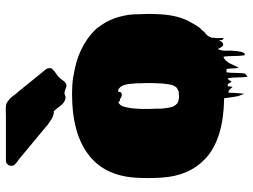

<svg xmlns="http://www.w3.org/2000/svg" viewBox="-128 -678 898 682"><g transform="rotate(-90 321.0 -337.0)"><path d="M612 -276Q613 -260 612.5 -244Q612 -228 611 -213Q609 -182 602 -155.5Q595 -129 582 -107Q578 -100 574 -93Q570 -86 565 -79Q560 -73 554 -68Q554 -67 553.5 -66.5Q553 -66 553 -66Q549 -60 543 -56Q542 -55 541 -54Q540 -53 538 -51Q537 -50 536 -49Q535 -48 534 -47L528 -34Q528 -30 528 -26.5Q528 -23 527 -19Q526 -12 527 -0.5Q528 11 523 7Q520 4 519.5 -0.5Q519 -5 519 -9Q519 -7 517 -5Q516 -2 513.5 1.5Q511 5 507 6Q500 9 495.5 1.5Q491 -6 489 -10Q489 -10 489 -10.5Q489 -11 488 -12Q481 1 482 17.5Q483 34 481 50Q481 54 480 59.5Q479 65 478 70Q477 76 473 81Q473 84 469 84Q465 82 465 79Q463 62 463 44Q463 26 461 9Q461 9 460.5 8.5Q460 8 459 8Q456 9 453 11Q450 13 448 15Q441 22 436 32Q433 38 430.5 44Q428 50 425 55Q424 56 422.5 59.5Q421 63 421 62Q419 51 419 40Q419 29 417 19Q419 19 411.5 18.5Q404 18 405 19Q403 35 403 51Q403 67 401 83Q401 84 397.5 87Q394 90 393 91Q392 92 390.5 92.5Q389 93 389 92Q387 75 387 57.5Q387 40 384 23Q381 24 379 26Q377 28 377 28Q376 29 375.5 31.5Q375 34 373 36Q372 36 368 32Q367 30 366.5 28Q366 26 364 25Q364 24 363.5 24Q363 24 363 24Q362 23 362 23.5Q362 24 361 23H355Q355 27 355 31Q355 35 353 40Q353 40 345 31Q340 26 340 26.5Q340 27 337 26Q333 26 333 25Q332 39 331.5 52.5Q331 66 329 80Q329 82 327.5 78Q326 74 325 72Q324 69 323 66.5Q322 64 321 61Q318 48 316.5 35.5Q315 23 313 10H307Q171 7 102 -53L96 -59Q37 -115 31 -213Q28 -260 31 -307Q39 -418 115.5 -474Q192 -530 325 -530H334Q348 -530 362 -529Q376 -528 389 -526Q391 -526 392 -525Q495 -510 557 -447Q559 -445 562.5 -440.5Q566 -436 567 -434Q595 -397 605 -351Q605 -350 605.5 -349Q606 -348 606 -347Q610 -330 611 -311.5Q612 -293 612 -276ZM294 -157Q297 -155 301 -153Q312 -150 318 -150Q324 -150 330 -151H336Q340 -153 343.5 -154.5Q347 -156 350 -158Q358 -166 360.5 -177Q363 -188 364 -198Q365 -204 365.5 -211Q366 -218 366 -225Q367 -239 367 -258Q367 -277 366 -292Q366 -297 366 -302Q366 -307 365 -311Q365 -315 364.5 -318.5Q364 -322 364 -326Q361 -352 350 -361Q346 -365 344.5 -365.5Q343 -366 341 -366Q340 -366 339 -366.5Q338 -367 337 -366Q336 -365 335.5 -361.5Q335 -358 333 -356Q332 -354 327.5 -353.5Q323 -353 321 -354Q315 -355 310 -360H304Q303 -361 302 -362.5Q301 -364 299 -365Q296 -365 293 -362Q286 -356 283 -345.5Q280 -335 278 -321Q277 -318 277 -313Q277 -310 276.5 -306.5Q276 -303 276 -299Q275 -291 275 -280Q275 -269 275 -258Q275 -251 275.5 -244.5Q276 -238 276 -231Q276 -224 276 -217Q276 -210 277 -205Q279 -187 281.5 -177Q284 -167 294 -157ZM420 -611Q420 -601 414 -598Q409 -592 401 -587Q393 -582 388 -577Q382 -571 376 -562Q370 -553 361 -550Q355 -549 349 -552Q343 -555 337 -556Q330 -558 323.5 -555Q317 -552 310 -554Q296 -558 286 -571.5Q276 -585 267 -595H262Q258 -595 256 -596Q246 -598 239 -603Q232 -608 221 -615L97 -718Q94 -720 91.5 -722Q89 -724 87 -725L78 -733Q73 -738 73 -745Q73 -747 73.5 -750Q74 -753 75 -755Q76 -757 80 -761Q85 -765 91 -765Q97 -765 104 -765H254Q261 -765 268.5 -765.5Q276 -766 283 -765Q295 -765 305 -756Q313 -751 318.5 -743Q324 -735 330 -728Q334 -724 338 -719Q342 -714 346 -709L410 -630L416 -623Q420 -617 420 -611Z"/></g></svg>

Font: Rubik Wet Paint
Style: Regular
Weight: 400
Designer: Hubert and Fischer, NaN
Foundry: Hubert and Fischer, NaN
Version: Version 2.200